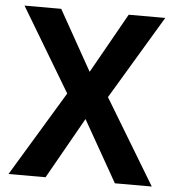

<svg xmlns="http://www.w3.org/2000/svg" viewBox="-51 -759 736 807"><g transform="rotate(5 316.5 -355.5)"><path d="M174.8 -710.9 316.9 -457.5 459.5 -710.9H613.8L402.8 -358.4L619.1 0H463.4L316.9 -258.3L170.9 0H14.6L231 -358.4L20 -710.9Z"/></g></svg>

Font: Roboto SemiBold
Style: Regular
Weight: 600
Designer: Christian Robertson
Foundry: Google
Version: Version 3.009; 2024